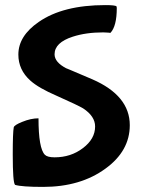

<svg xmlns="http://www.w3.org/2000/svg" viewBox="-20 -700 559 753"><path d="M394 -39Q296 33 149 33Q65 33 39 25Q30 16 30 -94Q30 -181 34 -201Q37 -210 67 -222Q101 -236 131 -236Q131 -118 156 -93Q166 -83 194 -83Q258 -83 305 -119Q353 -155 353 -204Q353 -244 306 -275Q286 -287 203 -324Q131 -355 99 -384Q52 -426 52 -486Q52 -559 132 -614Q227 -680 393 -680Q432 -680 437 -675Q438 -672 438 -669Q438 -597 413 -571L405 -572Q395 -573 385 -573Q317 -573 265 -556Q194 -533 194 -487Q194 -456 240 -432Q232 -436 342 -389Q489 -325 489 -209Q489 -108 394 -39Z"/></svg>

Font: Bubblegum Sans
Style: Regular
Weight: 400
Designer: Angel Koziupa and Alejandro Paul
Foundry: Angel Koziupa and Alejandro Paul
Version: Version 1.001